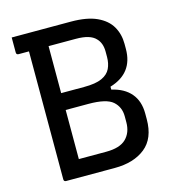

<svg xmlns="http://www.w3.org/2000/svg" viewBox="-105 -790 810 880"><g transform="rotate(-15 300.0 -350.0)"><path d="M332 0H101Q90 0 90 -11V-618H41Q30 -618 30 -629V-700H311Q387 -700 433.5 -678.5Q480 -657 501 -620.5Q522 -584 522 -538V-514Q522 -399 409 -365V-351Q468 -338 499.5 -301Q531 -264 531 -205V-178Q531 -87 476.5 -43.5Q422 0 332 0ZM312 -618H183V-395H292Q347 -395 376.5 -408.5Q406 -422 417.5 -446Q429 -470 429 -501V-526Q429 -567 406 -590Q393 -604 370 -611Q347 -618 312 -618ZM183 -82H313Q378 -82 407.5 -111Q437 -140 437 -189V-217Q437 -261 406.5 -288Q376 -315 291 -315H183Z"/></g></svg>

Font: Recursive Sn Lnr St
Style: Regular
Weight: 400
Version: Version 1.079;hotconv 1.0.112;makeotfexe 2.5.65598; ttfautoh